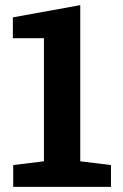

<svg xmlns="http://www.w3.org/2000/svg" viewBox="-20 -731 482 751"><path d="M31.7 -85.4 151.9 -100.1V-581.5H30.3V-663.1L293.9 -710.9V-100.1L414.1 -85.4V0H31.7Z"/></svg>

Font: Roboto Avanza Slab
Style: Bold
Weight: 700
Designer: Google
Version: Version 1.100263; 2013; ttfautohint (v0.94.20-1c74) -l 8 -r 